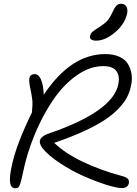

<svg xmlns="http://www.w3.org/2000/svg" viewBox="-20 -966 740 1034"><path d="M498 -747.1Q479.5 -747.1 470.9 -753.7Q462.4 -760.3 464.8 -772Q467.8 -785.2 477.5 -794.2Q487.3 -803.2 514.2 -819.8Q544.9 -839.4 558.8 -855.5Q572.8 -871.6 585.9 -900.9Q597.7 -926.8 607.9 -936.3Q618.2 -945.8 630.9 -945.8Q651.9 -945.8 660.4 -930.9Q668.9 -916 665 -895Q653.3 -837.4 600.1 -792.2Q546.9 -747.1 498 -747.1ZM63 47.9Q38.6 47.9 34.4 17.1Q30.3 -13.7 43 -70.8Q65.4 -183.1 151.9 -359.9Q156.2 -401.9 154.3 -424.6Q152.3 -447.3 140.1 -505.9Q134.3 -538.6 140.6 -552.7Q147 -566.9 168.9 -566.9Q187 -566.9 200 -539.3Q212.9 -511.7 215.8 -456.1Q361.8 -674.8 546.9 -674.8Q590.8 -674.8 622.1 -660.6Q653.3 -646.5 668.2 -622.8Q683.1 -599.1 688.2 -568.1Q693.4 -537.1 685.1 -502.9Q678.7 -471.2 664.6 -443.4Q650.4 -415.5 620.4 -383.3Q590.3 -351.1 546.1 -321.5Q502 -292 432.4 -259.8Q362.8 -227.5 272 -196.8Q329.1 -141.6 421.6 -96.7Q514.2 -51.8 629.9 -20Q658.7 -13.2 667.7 -3.9Q676.8 5.4 673.8 21Q668 46.9 636.2 46.9Q608.9 46.9 551.5 28.8Q494.1 10.7 429.7 -17.8Q365.2 -46.4 302.7 -87.6Q240.2 -128.9 208 -168.9Q169.4 -221.2 240.2 -246.1Q588.4 -365.2 617.2 -512.2Q626.5 -555.7 607.2 -582.8Q587.9 -609.9 536.1 -609.9Q462.9 -609.9 391.1 -558.6Q319.3 -507.3 263.7 -424.3Q208 -341.3 166 -239.5Q124 -137.7 103 -33.2Q95.2 3.9 89.8 20.8Q84.5 37.6 78.9 42.7Q73.2 47.9 63 47.9Z"/></svg>

Font: Shantell Sans Irregular Bouncy
Style: Italic
Weight: 300
Italic angle: -11.31°
Designer: Stephen Nixon, Anya Danilova, Shantell Martin
Foundry: Arrow Type
Version: Version 1.006;[9816181b4]